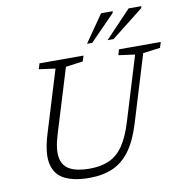

<svg xmlns="http://www.w3.org/2000/svg" viewBox="-98 -1029 1097 1133"><g transform="rotate(-10 450.0 -462.5)"><path d="M206 -276Q179.5 -190 188.8 -139Q198 -88 240.8 -65.8Q283.5 -43.5 357.5 -43.5Q425.5 -43.5 474.5 -65.2Q523.5 -87 558.5 -137.2Q593.5 -187.5 620 -273.5L738 -660L640 -673.5L649.5 -707H900L889.5 -673.5L786.5 -660L663.5 -256.5Q633.5 -159 590.2 -100.5Q547 -42 487 -16Q427 10 347 10Q255.5 10 199 -18.5Q142.5 -47 128 -112.5Q113.5 -178 147.5 -289L261 -660L163 -673.5L173.5 -707H437L426.5 -673.5L323.5 -660ZM592.5 -772 747.5 -935H824L820.5 -923L628.5 -772ZM469.5 -772 582.5 -935H652.5L649 -923.5L500.5 -772Z"/></g></svg>

Font: Newsreader 6pt Light
Style: Italic
Weight: 300
Italic angle: -17°
Designer: Hugues Gentile
Foundry: Production Type
Version: Version 1.003; ttfautohint (v1.8.3)